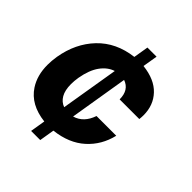

<svg xmlns="http://www.w3.org/2000/svg" viewBox="-198 -762 983 983"><g transform="rotate(45 293.5 -270.5)"><path d="M251.1 90.9H185L198.5 8.9Q89.1 -3.6 40.1 -78.5Q5 -132.1 5 -207.7Q5 -237.6 10.3 -270.6Q29.8 -385.7 101.6 -460.9Q174 -536.6 290.8 -550.8L304.3 -632.1H370.4L356.9 -551.1Q445.3 -541.2 490.4 -492.9Q535.5 -445.3 535.5 -372.5Q535.5 -365.4 535 -358.3Q534.4 -351.2 533.7 -343.8H391.3Q391.3 -411.6 337 -430.4L284.8 -113.3Q344.1 -130.3 367.9 -199.9H510.7Q490.4 -114.3 428.3 -58.6Q366.1 -2.5 264.6 9.2ZM218.8 -114.7 271 -429Q231.9 -416.5 203.8 -377.8Q175.8 -339.1 164.1 -272.7Q159.8 -246.1 159.8 -223.4Q159.8 -178.6 175.4 -151.6Q191.1 -124.6 218.8 -114.7Z"/></g></svg>

Font: Linik Sans
Style: Bold Italic
Weight: 700
Italic angle: 9°
Designer: Fonts by Rasmus Andersson / Changes by Cristiano Sobral with parts from Marc Monis
Foundry: rsms
Version: Version 3.020; ttfautohint (v1.6)